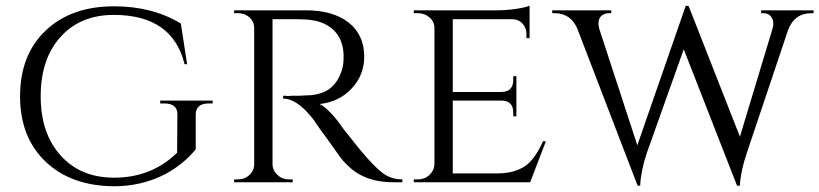

<svg xmlns="http://www.w3.org/2000/svg" viewBox="-20 -636 2859 670"><path d="M663 -115Q621 -63 556 -28Q474 14 378 14Q229 13 140 -71Q50 -156 50 -300Q50 -445 140 -530Q229 -614 378 -614Q512 -614 611 -554L633 -412H624Q582 -584 377 -584Q261 -584 192 -508Q122 -431 122 -300Q122 -169 193 -92Q262 -16 378 -16Q509 -16 598 -103L599 -236Q600 -275 553 -275H539V-285H722V-275H708Q663 -275 663 -235Z M1048 -600Q1142 -600 1197 -557Q1251 -514 1251 -438Q1251 -374 1207 -327Q1163 -280 1095 -273Q1111 -266 1134 -242Q1155 -220 1172 -195L1174 -192Q1177 -189 1180 -184Q1190 -172 1201 -158Q1234 -115 1260 -86Q1297 -45 1317 -31Q1346 -10 1384 -10V0H1353Q1280 0 1230 -30Q1211 -41 1194 -58L1179 -73L1167 -88Q1161 -96 1117 -158L1100 -181Q1091 -194 1086 -201Q1072 -222 1069 -225Q1015 -292 968 -292V-302H972Q978 -301 984 -301Q993 -301 1002 -302H1025L1046 -303L1067 -304Q1091 -307 1108 -314Q1153 -332 1172 -388Q1180 -411 1179 -445Q1177 -501 1142 -533Q1107 -565 1046 -568Q1027 -569 1006 -569H931V-64Q931 -41 948 -26Q964 -10 988 -10H1001L1002 0H797V-10H811Q834 -10 850 -25Q867 -41 867 -63V-538Q867 -560 851 -575Q834 -590 811 -590H797V-600Z M1830 0H1424V-10H1438Q1462 -10 1478 -25Q1495 -41 1496 -63V-538Q1496 -560 1479 -575Q1462 -590 1438 -590H1424V-600H1716Q1745 -600 1781 -605Q1814 -610 1828 -616V-503H1817V-518Q1817 -539 1803 -554Q1789 -569 1767 -569H1560V-315H1730Q1771 -316 1771 -357V-370H1782V-230H1771V-243Q1771 -283 1733 -285H1560V-31H1716Q1782 -31 1821 -63Q1850 -88 1875 -143H1885Z M2819 -600V-590H2812Q2752 -590 2730 -531L2585 -99Q2564 -36 2562 12H2552L2366 -464L2236 -99Q2216 -37 2214 12H2205L1995 -535Q1972 -590 1915 -590H1907V-600H2113V-590H2105Q2087 -590 2076 -578Q2064 -563 2071 -536L2204 -129L2373 -616L2383 -615L2562 -159L2674 -530Q2684 -559 2672 -576Q2663 -590 2644 -590H2636V-600Z"/></svg>

Font: Cinzel(RUS BY LYAJKA)
Style: Regular
Weight: 400
Designer: Natanael Gama
Version: Version 1.001;PS 001.001;hotconv 1.0.56;makeotf.lib2.0.21325